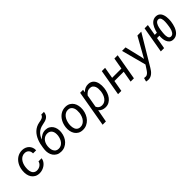

<svg xmlns="http://www.w3.org/2000/svg" viewBox="229 -2096 3649 3649"><g transform="rotate(-45 2054.0 -271.5)"><path d="M260.3 -63Q284.2 -62.5 307.6 -69.6Q331.1 -76.7 350.3 -90.1Q369.6 -103.5 383.3 -122.8Q397 -142.1 402.3 -166L485.8 -166.5Q481.4 -126 459.5 -93Q437.5 -60.1 405.3 -36.9Q373 -13.7 334 -1.2Q294.9 11.2 256.3 10.3Q200.7 8.8 161.6 -13.7Q122.6 -36.1 98.6 -72.5Q74.7 -108.9 65.9 -155.8Q57.1 -202.6 62 -252.4L64.5 -273.4Q68.8 -309.1 80.1 -342.8Q91.3 -376.5 108.6 -406.2Q126 -436 149.2 -460.7Q172.4 -485.4 201.2 -502.9Q230 -520.5 263.7 -529.8Q297.4 -539.1 335.4 -538.1Q376.5 -537.1 411.1 -522.5Q445.8 -507.8 470.5 -482.7Q495.1 -457.5 508.3 -422.6Q521.5 -387.7 519.5 -346.2L436.5 -346.7Q437.5 -371.1 430.7 -392.1Q423.8 -413.1 409.9 -429Q396 -444.8 376 -454.1Q356 -463.4 330.6 -464.4Q290 -465.8 259 -449.5Q228 -433.1 206.1 -405.8Q184.1 -378.4 170.7 -343.8Q157.2 -309.1 152.3 -273.4L149.9 -252.9Q147.5 -231.9 147.5 -210Q147.5 -188 151.1 -167.2Q154.8 -146.5 162.6 -127.7Q170.4 -108.9 183.6 -95Q196.8 -81.1 215.6 -72.3Q234.4 -63.5 260.3 -63Z M918 -498Q967.8 -497.1 1003.9 -476.8Q1040 -456.5 1062.7 -423.6Q1085.4 -390.6 1094.7 -348.1Q1104 -305.7 1100.1 -260.3L1098.6 -248.5Q1092.8 -196.3 1072.3 -148.9Q1051.8 -101.6 1018.1 -65.9Q984.4 -30.3 938.7 -9.5Q893.1 11.2 837.4 9.8Q783.7 8.8 744.4 -13.2Q705.1 -35.2 680.4 -70.6Q655.8 -106 646 -152.1Q636.2 -198.2 641.6 -247.6L643.1 -258.8L643.6 -262.2L647.9 -295.9Q653.3 -338.9 663.8 -381.6Q674.3 -424.3 690.4 -464.1Q706.5 -503.9 729.2 -539.3Q752 -574.7 781.7 -602.8Q811.5 -630.9 849.6 -650.6Q887.7 -670.4 934.6 -679.2Q954.6 -682.6 975.8 -686.8Q997.1 -690.9 1015.6 -699Q1034.2 -707 1048.3 -720.9Q1062.5 -734.9 1067.9 -757.8L1141.1 -758.3Q1136.7 -714.8 1120.6 -687.5Q1104.5 -660.2 1079.3 -643.6Q1054.2 -627 1021.5 -617.9Q988.8 -608.9 950.7 -601.6Q909.7 -593.8 877 -577.9Q844.2 -562 818.6 -538.6Q793 -515.1 773.4 -484.1Q753.9 -453.1 738.8 -415Q775.4 -452.1 820.1 -475.6Q864.7 -499 918 -498ZM897 -424.3Q860.8 -425.3 831.8 -411.9Q802.7 -398.4 781.7 -375.2Q760.7 -352.1 747.8 -321.5Q734.9 -291 730.5 -257.8L729 -246.6Q726.1 -215.8 729.2 -183.8Q732.4 -151.9 744.9 -125.5Q757.3 -99.1 780.5 -81.8Q803.7 -64.5 841.3 -63.5Q879.9 -62 909.7 -78.1Q939.5 -94.2 960.4 -120.6Q981.4 -147 993.9 -180.7Q1006.3 -214.4 1010.7 -248.5L1011.7 -259.8Q1014.6 -290 1010.3 -319.3Q1005.9 -348.6 992.2 -371.6Q978.5 -394.5 955.1 -408.9Q931.6 -423.3 897 -424.3Z M1227.5 -265.6Q1231.9 -301.3 1242.9 -335.7Q1253.9 -370.1 1271 -400.6Q1288.1 -431.2 1311.3 -456.8Q1334.5 -482.4 1363 -500.7Q1391.6 -519 1425.5 -529.1Q1459.5 -539.1 1498.5 -538.1Q1554.2 -536.6 1593.5 -513.4Q1632.8 -490.2 1656.7 -452.9Q1680.7 -415.5 1689.7 -367.9Q1698.7 -320.3 1693.4 -270.5L1692.4 -259.3Q1685.5 -206.1 1663.8 -156.7Q1642.1 -107.4 1607.4 -70.1Q1572.8 -32.7 1525.6 -10.7Q1478.5 11.2 1420.9 9.8Q1365.7 8.3 1326.4 -14.4Q1287.1 -37.1 1263.2 -74.2Q1239.3 -111.3 1230 -158.2Q1220.7 -205.1 1226.1 -254.9ZM1314.5 -254.9Q1312 -234.4 1312.3 -212.4Q1312.5 -190.4 1316.2 -169.4Q1319.8 -148.4 1327.6 -129.4Q1335.4 -110.4 1348.6 -95.9Q1361.8 -81.5 1380.6 -72.8Q1399.4 -64 1424.8 -63Q1465.3 -61.5 1496.6 -79.1Q1527.8 -96.7 1550 -125Q1572.3 -153.3 1585.4 -188.7Q1598.6 -224.1 1604 -259.3L1605 -270Q1608.4 -300.8 1606.2 -334.5Q1604 -368.2 1591.8 -396.7Q1579.6 -425.3 1556.2 -444.1Q1532.7 -462.9 1494.6 -464.4Q1453.6 -465.8 1422.4 -448Q1391.1 -430.2 1369.1 -401.4Q1347.2 -372.6 1334 -336.7Q1320.8 -300.8 1315.9 -265.6Z M2270 -261.7Q2264.2 -212.9 2246.8 -163.8Q2229.5 -114.7 2200 -75.7Q2170.4 -36.6 2127.9 -12.7Q2085.4 11.2 2029.3 10.3Q1989.3 9.3 1953.6 -5.1Q1918 -19.5 1892.1 -51.3L1844.7 203.1H1756.3L1883.3 -528.3L1963.4 -528.8L1954.1 -470.7Q1984.9 -504.4 2023.2 -521.7Q2061.5 -539.1 2107.9 -538.1Q2144 -537.1 2170.9 -525.4Q2197.8 -513.7 2217 -493.9Q2236.3 -474.1 2248.3 -448.2Q2260.3 -422.4 2266.4 -393.1Q2272.5 -363.8 2273.4 -332.8Q2274.4 -301.8 2271 -272ZM2182.6 -272Q2186 -301.8 2184.3 -334.7Q2182.6 -367.7 2171.4 -395.5Q2160.2 -423.3 2137.7 -441.9Q2115.2 -460.4 2077.1 -461.4Q2035.6 -462.4 2003.9 -442.1Q1972.2 -421.9 1947.8 -389.6L1903.3 -134.3Q1932.6 -65.9 2007.3 -63.5Q2048.3 -62.5 2078.9 -80.1Q2109.4 -97.7 2130.6 -126.5Q2151.9 -155.3 2164.3 -190.9Q2176.8 -226.6 2181.6 -261.7Z M2800.8 0H2712.4L2752 -225.6H2502.4L2462.9 0H2374.5L2466.3 -528.3H2554.7L2514.6 -299.3H2764.2L2804.2 -528.3H2892.6Z M3186.5 -183.1 3196.8 -124.5 3423.3 -528.3H3526.4L3161.1 82Q3146.5 107.4 3127.9 131.3Q3109.4 155.3 3086.7 174.1Q3064 192.9 3036.9 203.9Q3009.8 214.8 2978 214.8Q2963.9 214.8 2949.5 212.2Q2935.1 209.5 2920.9 207L2940.9 132.3Q2951.7 133.3 2962.4 134.8Q2973.1 136.2 2983.4 136.2Q3002.4 135.7 3018.6 127Q3034.7 118.2 3047.9 105Q3061 91.8 3071.8 75.9Q3082.5 60.1 3091.8 45.9L3142.1 -30.3L3009.8 -528.3H3104Z M3665 -304.2H3722.2Q3728.5 -330.1 3737.5 -357.7Q3746.6 -385.3 3758.5 -411.6Q3770.5 -438 3786.4 -461.4Q3802.2 -484.9 3823 -502.2Q3843.8 -519.5 3869.6 -529.5Q3895.5 -539.6 3927.7 -538.6Q3961.9 -537.6 3986.1 -524.4Q4010.3 -511.2 4026.1 -490Q4042 -468.8 4051 -441.4Q4060.1 -414.1 4063.7 -384.5Q4067.4 -355 4066.9 -325.4Q4066.4 -295.9 4063.5 -270L4062 -259.3Q4058.1 -231 4051 -199.7Q4043.9 -168.5 4032.5 -138.2Q4021 -107.9 4004.6 -80.6Q3988.3 -53.2 3966.3 -32.7Q3944.3 -12.2 3916.3 -0.7Q3888.2 10.7 3853 9.8Q3806.6 8.3 3777.8 -15.4Q3749 -39.1 3734.1 -74.7Q3719.2 -110.4 3715.6 -151.9Q3711.9 -193.4 3716.3 -230.5L3652.3 -230L3612.3 0H3523.9L3615.7 -528.3H3704.1ZM3806.6 -255.9Q3805.2 -243.7 3803 -224.9Q3800.8 -206.1 3800 -184.8Q3799.3 -163.6 3801 -142.3Q3802.7 -121.1 3809.1 -103.5Q3815.4 -85.9 3827.4 -74.7Q3839.4 -63.5 3859.4 -62.5Q3881.3 -61.5 3897.9 -71.5Q3914.6 -81.5 3926.5 -98.1Q3938.5 -114.7 3946.8 -136.2Q3955.1 -157.7 3960.2 -179.9Q3965.3 -202.1 3968.5 -222.9Q3971.7 -243.7 3973.6 -259.3L3975.1 -269.5Q3976.6 -281.7 3978.5 -300.8Q3980.5 -319.8 3981.2 -341.1Q3981.9 -362.3 3980 -384Q3978 -405.8 3971.7 -423.6Q3965.3 -441.4 3953.1 -452.6Q3940.9 -463.9 3920.9 -464.8Q3898.9 -465.8 3882.3 -455.6Q3865.7 -445.3 3854 -428.5Q3842.3 -411.6 3834.2 -390.1Q3826.2 -368.7 3820.8 -346.2Q3815.4 -323.7 3812.5 -302.7Q3809.6 -281.7 3807.6 -266.6Z"/></g></svg>

Font: Roboto Mono
Style: Italic
Weight: 400
Designer: Google
Version: Version 2.000985; 2015; ttfautohint (v1.3)